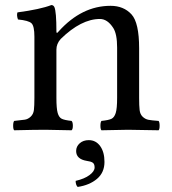

<svg xmlns="http://www.w3.org/2000/svg" viewBox="-20 -513 680 759"><path d="M212 -389Q303 -490 417 -490Q469 -490 500 -456Q530 -423 530 -322V-126Q530 -94 532 -77.5Q534 -61 544 -51.5Q554 -42 566.5 -39.5Q579 -37 607 -35Q611 -30 611 -16Q611 -2 607 2Q521 0 486 0Q465 0 381 2Q377 -2 377 -16Q377 -30 381 -35Q410 -38 421 -43.5Q432 -49 437.5 -66.5Q443 -84 443 -126V-325Q443 -378 428 -402Q405 -438 375 -438Q301 -438 220 -359Q203 -340 203 -317V-126Q203 -84 208 -66.5Q213 -49 224 -43.5Q235 -38 263 -35Q268 -30 268 -16Q268 -2 263 2Q179 0 159 0Q118 0 36 2Q32 -2 32 -16Q32 -30 36 -35Q66 -38 78.5 -40Q91 -42 101.5 -52Q112 -62 114 -78Q116 -94 116 -126V-368Q116 -410 104.5 -421Q93 -432 51 -436Q45 -453 49 -464Q139 -476 183 -493Q191 -493 195 -485Q203 -467 203 -389Q203 -377 212 -389ZM331 41Q359 41 376 64.5Q393 88 393 127Q393 169 363.5 194Q334 219 287 226Q279 218 279 202Q314 194 334 179Q354 164 354 149Q354 135 346.5 130Q339 125 323 123Q281 116 281 84Q281 66 295 53.5Q309 41 331 41Z"/></svg>

Font: Linux Libertine Mono O
Style: Mono
Weight: 400
Designer: Philipp H. Poll
Foundry: Philipp H. Poll
Version: Version 5.1.7